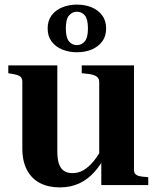

<svg xmlns="http://www.w3.org/2000/svg" viewBox="-20 -804 679 834"><path d="M229 -520V-147Q229 -113 236 -92.5Q243 -72 257.5 -62Q272 -52 295 -52Q321 -52 343 -65Q365 -78 385.5 -102.5Q406 -127 424 -161L444 -139Q421 -92 391.5 -58.5Q362 -25 324.5 -7.5Q287 10 239 10Q190 10 153.5 -9Q117 -28 97 -66Q77 -104 77 -159V-448Q77 -466 66 -473Q55 -480 27 -484L16 -486V-520ZM562 -520V-66Q562 -54 568.5 -47.5Q575 -41 587.5 -38.5Q600 -36 618 -35L624 -34V0H420V-109L411 -111V-448Q411 -466 396 -474Q381 -482 353 -484L335 -486V-520ZM266 -680Q266 -641 279.5 -624.5Q293 -608 314 -608Q335 -608 348.5 -624.5Q362 -641 362 -680Q362 -721 348.5 -737Q335 -753 314 -753Q294 -753 280 -737Q266 -721 266 -680ZM441 -680Q441 -647 424 -624Q407 -601 378.5 -589Q350 -577 314 -577Q279 -577 250 -589Q221 -601 204 -624Q187 -647 187 -680Q187 -714 204 -737Q221 -760 250 -772Q279 -784 314 -784Q350 -784 378.5 -772Q407 -760 424 -737Q441 -714 441 -680Z"/></svg>

Font: Roboto Serif 144pt SemiBold
Style: Regular
Weight: 600
Version: Version 1.008